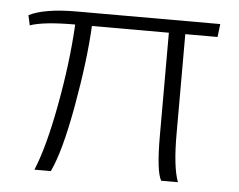

<svg xmlns="http://www.w3.org/2000/svg" viewBox="-44 -592 799 643"><g transform="rotate(5 355.5 -270.0)"><path d="M93.8 0Q127 -79.1 153.8 -224.1Q180.7 -369.1 187.5 -496.1Q81.1 -496.1 36.1 -480L28.8 -513.7Q80.6 -540 189 -540H671.4L666 -496.1H557.6V-160.2Q557.6 -49.3 576.2 0H520Q502.4 -29.8 502.4 -149.9V-496.1H243.7Q237.8 -379.4 209.7 -223.4Q181.6 -67.4 148.9 0Z"/></g></svg>

Font: Now Alt Light
Style: Regular
Weight: 300
Designer: Alfredo Marco Pradil
Foundry: Alfredo Marco Pradil
Version: Version 1.002;PS 001.002;hotconv 1.0.88;makeotf.lib2.5.64775